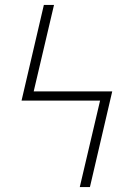

<svg xmlns="http://www.w3.org/2000/svg" viewBox="-20 -755 540 775"><path d="M343 0H302L384 -349H67L157 -735H198L116 -386H433Z"/></svg>

Font: Iosevka Curly Extralight
Style: Regular
Weight: 200
Monospace: yes
Designer: Belleve Invis
Foundry: Belleve Invis
Version: Version 22.1.2; ttfautohint (v1.8.4)